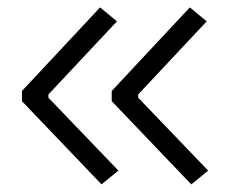

<svg xmlns="http://www.w3.org/2000/svg" viewBox="-20 -517 626 517"><path d="M253.4 -20.5 298.8 -57.6 110.4 -253.9V-262.7L294.9 -459.5L249.5 -497.1L39.1 -272V-244.6ZM495.1 -20.5 540.5 -57.6 352.1 -253.9V-262.7L536.6 -459.5L491.2 -497.1L280.8 -272V-244.6Z"/></svg>

Font: Cascadia Mono Light
Style: Regular
Weight: 300
Monospace: yes
Designer: Aaron Bell
Foundry: Saja Typeworks
Version: Version 2404.023